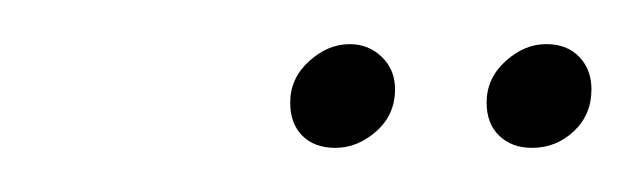

<svg xmlns="http://www.w3.org/2000/svg" viewBox="-20 -685 288 87"><path d="M132 -618Q142 -618 150.5 -625.5Q159 -633 159 -644.5Q159 -653.5 153 -659.2Q147 -665 138.5 -665Q128.5 -665 120 -657.2Q111.5 -649.5 111.5 -638.5Q111.5 -629 117 -623.5Q122.5 -618 132 -618ZM221 -618Q232 -618 240 -625.5Q248 -633 248 -644.5Q248 -653.5 242.5 -659.2Q237 -665 227.5 -665Q217.5 -665 209 -657.2Q200.5 -649.5 200.5 -638.5Q200.5 -629 206.2 -623.5Q212 -618 221 -618Z"/></svg>

Font: Anybody Condensed ExtraLight
Style: Italic
Weight: 250
Width: 3
Italic angle: -10°
Version: Version 1.113;gftools[0.9.25]